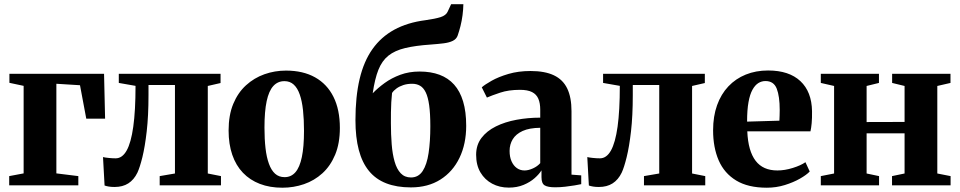

<svg xmlns="http://www.w3.org/2000/svg" viewBox="-20 -886 4589 918"><path d="M24 0V-44L93 -57V-475.5L25 -490V-533H477.5L482.5 -318.5H392.5L362.5 -478.5L249.5 -485.5V-57L354.5 -44V0Z M528 8Q512 8 500.2 6Q488.5 4 480 1L472.5 -135Q482.5 -132.5 500 -130.8Q517.5 -129 533 -129Q564.5 -129 585.5 -166.2Q606.5 -203.5 617.2 -280.2Q628 -357 628 -475.5L548 -489.5V-533H1034.5V-489L973.5 -475V-56.5L1036.5 -44V0H743.5V-44L816.5 -56.5V-479.5H690V-431.5Q690 -332.5 681.5 -258.2Q673 -184 660.8 -134.5Q648.5 -85 637 -60.5Q620.5 -26.5 593.5 -9.2Q566.5 8 528 8Z M1073 -262Q1073 -335.5 1095.2 -389.2Q1117.5 -443 1156.2 -478.2Q1195 -513.5 1244.2 -531Q1293.5 -548.5 1347.5 -548.5Q1429 -548.5 1486.5 -516.2Q1544 -484 1574.5 -422.8Q1605 -361.5 1605 -274.5Q1605 -200.5 1582.5 -146.5Q1560 -92.5 1521.5 -57.5Q1483 -22.5 1433.5 -5.5Q1384 11.5 1330 11.5Q1270 11.5 1222.5 -6.8Q1175 -25 1141.5 -60Q1108 -95 1090.5 -146Q1073 -197 1073 -262ZM1341 -39Q1372 -39 1392.5 -62.5Q1413 -86 1423.2 -135Q1433.5 -184 1433.5 -260.5Q1433.5 -315 1428.8 -359Q1424 -403 1413.2 -434Q1402.5 -465 1384.5 -481.5Q1366.5 -498 1340 -498Q1308 -498 1286.8 -474.8Q1265.5 -451.5 1255 -402.5Q1244.5 -353.5 1244.5 -275.5Q1244.5 -221 1249.5 -177.5Q1254.5 -134 1265.8 -103Q1277 -72 1295.2 -55.5Q1313.5 -39 1341 -39Z M1944.5 10Q1877 10 1826.8 -9.5Q1776.5 -29 1744 -68.8Q1711.5 -108.5 1695.5 -169Q1679.5 -229.5 1679.5 -311.5Q1679.5 -424 1699.5 -508.5Q1719.5 -593 1760.8 -651.2Q1802 -709.5 1865.2 -744Q1928.5 -778.5 2014.5 -789.5Q2061 -796 2086.8 -804.2Q2112.5 -812.5 2120.5 -830.5L2137 -866H2195.5Q2195 -840 2191.5 -813.2Q2188 -786.5 2181.8 -761.8Q2175.5 -737 2168 -715.5Q2162 -699 2144.5 -690.5Q2127 -682 2100.5 -678.8Q2074 -675.5 2039.5 -673Q1966 -668 1917 -656.2Q1868 -644.5 1837.2 -620Q1806.5 -595.5 1789.2 -552.2Q1772 -509 1762 -440Q1786 -465 1819 -489Q1852 -513 1894 -528.5Q1936 -544 1986 -544Q2040 -544 2081.5 -528.5Q2123 -513 2151.2 -481.5Q2179.5 -450 2194.2 -401Q2209 -352 2209 -284.5Q2209 -198 2177 -131.5Q2145 -65 2085.8 -27.5Q2026.5 10 1944.5 10ZM1945 -37.5Q1980.5 -37.5 2000.8 -68.2Q2021 -99 2029.2 -154.2Q2037.5 -209.5 2037.5 -282.5Q2037.5 -343 2032 -382.5Q2026.5 -422 2015.5 -444.5Q2004.5 -467 1988.2 -476.2Q1972 -485.5 1950.5 -485.5Q1927 -485.5 1908.2 -479.2Q1889.5 -473 1876 -463.2Q1862.5 -453.5 1854.5 -441.5Q1852 -420 1850.8 -396.8Q1849.5 -373.5 1849.2 -348.8Q1849 -324 1849 -297.5Q1849 -243 1852.8 -196Q1856.5 -149 1866.8 -113.2Q1877 -77.5 1896 -57.5Q1915 -37.5 1945 -37.5Z M2412.5 11Q2368.5 11 2333.2 -7.8Q2298 -26.5 2277.2 -61.5Q2256.5 -96.5 2256.5 -146Q2256.5 -193 2282 -226.5Q2307.5 -260 2350.8 -281.5Q2394 -303 2449 -313.2Q2504 -323.5 2563 -323.5V-362Q2563 -392.5 2554 -413.8Q2545 -435 2523.8 -445.8Q2502.5 -456.5 2466 -456.5Q2412 -456.5 2371.5 -443Q2331 -429.5 2308 -419.5L2283.5 -468.5Q2298 -481.5 2330.8 -500Q2363.5 -518.5 2411 -532.5Q2458.5 -546.5 2516.5 -546.5Q2585 -546.5 2628.2 -526Q2671.5 -505.5 2692 -463Q2712.5 -420.5 2712.5 -354V-51L2759 -47.5V-5.5Q2748 -3 2727 0.5Q2706 4 2681.5 6.8Q2657 9.5 2634.5 9.5Q2599 9.5 2584 0.2Q2569 -9 2569 -39V-71.5Q2558 -53.5 2536.2 -34.2Q2514.5 -15 2483.2 -2Q2452 11 2412.5 11ZM2488 -71Q2506.5 -71 2528 -80.8Q2549.5 -90.5 2563 -106V-275Q2511 -274.5 2478.8 -259.8Q2446.5 -245 2431.5 -220.2Q2416.5 -195.5 2416.5 -164.5Q2416.5 -135.5 2425.8 -114.8Q2435 -94 2451 -82.5Q2467 -71 2488 -71Z M2843.5 8Q2827.5 8 2815.8 6Q2804 4 2795.5 1L2788 -135Q2798 -132.5 2815.5 -130.8Q2833 -129 2848.5 -129Q2880 -129 2901 -166.2Q2922 -203.5 2932.8 -280.2Q2943.5 -357 2943.5 -475.5L2863.5 -489.5V-533H3350V-489L3289 -475V-56.5L3352 -44V0H3059V-44L3132 -56.5V-479.5H3005.5V-431.5Q3005.5 -332.5 2997 -258.2Q2988.5 -184 2976.2 -134.5Q2964 -85 2952.5 -60.5Q2936 -26.5 2909 -9.2Q2882 8 2843.5 8Z M3646.5 11.5Q3556.5 11.5 3499.8 -23Q3443 -57.5 3416.2 -119.2Q3389.5 -181 3389.5 -263Q3389.5 -330 3408.5 -383Q3427.5 -436 3462.5 -473Q3497.5 -510 3545.8 -529.5Q3594 -549 3652.5 -549Q3752.5 -549 3806.8 -498.2Q3861 -447.5 3862.5 -354.5Q3863 -321 3860.8 -297Q3858.5 -273 3855 -258H3553Q3555 -210.5 3565 -175.5Q3575 -140.5 3592.8 -117.2Q3610.5 -94 3636.5 -82.5Q3662.5 -71 3697 -71Q3732 -71 3770.5 -83Q3809 -95 3831 -110.5L3851.5 -66Q3836.5 -50 3805 -32Q3773.5 -14 3732.2 -1.2Q3691 11.5 3646.5 11.5ZM3552 -304.5 3706.5 -309Q3707 -322 3707.5 -334.5Q3708 -347 3708 -360Q3708 -425.5 3693.8 -462Q3679.5 -498.5 3640 -498.5Q3621.5 -498.5 3605.8 -488.8Q3590 -479 3577.8 -457Q3565.5 -435 3558.8 -397.8Q3552 -360.5 3552 -304.5Z M3904.5 0V-44L3968 -56.5V-475L3904.5 -489.5V-533H4182.5V-489.5L4123.5 -475V-302.5L4305 -303V-475L4245.5 -489.5V-533H4524.5V-489.5L4461.5 -475V-56.5L4525 -44V0H4245V-44L4305 -56.5V-248.5H4123.5V-56.5L4183 -44V0Z"/></svg>

Font: Merriweather 72pt ExtraBold
Style: Regular
Weight: 800
Version: Version 2.100